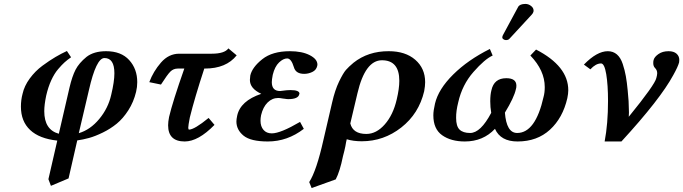

<svg xmlns="http://www.w3.org/2000/svg" viewBox="-20 -704 3459 972"><path d="M543 -224.1Q559.1 -291 559.1 -333Q559.1 -410.2 508.8 -410.2Q466.8 -410.2 430.2 -248L378.9 -29.8Q437 -46.9 482.4 -101.6Q527.8 -156.2 543 -224.1ZM237.8 236.8 225.1 203.1 270 7.8Q179.2 -2 132.6 -45.9Q85.9 -89.8 85.9 -164.1Q85.9 -198.2 94.2 -229Q103 -269 130.6 -306.6Q158.2 -344.2 194.6 -371.1Q231 -397.9 261 -415.5Q291 -433.1 318.8 -445.8L339.8 -414.1Q320.8 -400.9 306.9 -388.4Q293 -376 273.9 -353.5Q254.9 -331.1 239.5 -297.6Q224.1 -264.2 213.9 -220.2Q204.1 -173.3 204.1 -141.1Q204.1 -46.9 277.8 -26.9L332 -261.2Q345.2 -317.4 362.5 -351.1Q379.9 -384.8 418 -416Q455.1 -444.8 517.1 -444.8Q593.3 -444.8 634 -399.9Q674.8 -355 674.8 -288.1Q674.8 -263.2 668.9 -238.8Q656.7 -188 629.9 -146Q603 -104 571 -77.9Q539.1 -51.8 500.5 -33Q461.9 -14.2 430.9 -5.6Q399.9 2.9 371.1 6.8L327.1 199.2Z M887.2 -432.1H1051.8Q1116.7 -432.1 1136.2 -459L1178.2 -423.8Q1125 -356.9 1017.1 -356.9H1014.2Q965.3 -208 940.9 -108.9Q933.1 -68.8 933.1 -58.1Q933.1 -48.3 937 -47.9Q963.9 -47.9 1036.1 -106.9L1065.9 -71.8Q983.9 12.2 915 12.2Q831.1 12.2 831.1 -69.8Q831.1 -86.9 835.9 -111.8Q854 -189 913.1 -356.9H879.9Q857.9 -356.9 842.5 -341.6Q827.1 -326.2 794.9 -275.9L735.8 -288.1Q755.9 -342.3 794.9 -387.2Q834 -432.1 887.2 -432.1Z M1301.8 -121.1Q1298.8 -106 1298.8 -92.8Q1298.8 -64 1314 -46.4Q1329.1 -28.8 1356 -28.8Q1399.9 -28.8 1499 -86.9L1518.1 -51.8Q1435.1 12.2 1335.9 12.2Q1249 12.2 1212.9 -17.3Q1176.8 -46.9 1176.8 -88.9Q1176.8 -100.1 1180.7 -118.2Q1196.8 -193.4 1302.7 -229Q1244.6 -255.9 1245.1 -299.8Q1245.1 -305.7 1247.1 -321.8Q1256.8 -363.8 1307.9 -404.3Q1358.9 -444.8 1447.8 -444.8Q1508.8 -444.8 1547.9 -424.8Q1586.9 -404.8 1586.9 -377Q1586.9 -373 1585.9 -370.1Q1581.1 -349.1 1561 -339.6Q1541 -330.1 1520 -330.1Q1477.1 -330.1 1467.8 -363.8Q1454.6 -407.7 1434.1 -408.2Q1414.1 -408.2 1392.6 -387.7Q1371.1 -367.2 1360.8 -325.2Q1356 -300.3 1356 -288.1Q1356 -243.2 1397.9 -243.2Q1400.9 -244.1 1405.8 -244.1Q1433.6 -248 1449.7 -248Q1495.6 -248 1496.1 -230Q1496.1 -228 1495.1 -227.1Q1490.2 -202.1 1439 -202.1Q1436 -202.1 1431.4 -202.6Q1426.8 -203.1 1420.9 -204.1Q1415 -205.1 1412.1 -205.1Q1397 -208 1388.7 -208Q1357.9 -208 1334.7 -185.1Q1311.5 -162.1 1301.8 -121.1Z M1988.3 -200.2Q2001.5 -255.4 2001.5 -294.9Q2001.5 -398.9 1913.6 -398.9Q1828.6 -398.9 1789.6 -231.9L1753.4 -79.1Q1766.6 -25.9 1834.5 -25.9Q1885.3 -25.9 1927.7 -74Q1970.2 -122.1 1988.3 -200.2ZM1679.7 204.1 1557.6 248 1545.4 217.8Q1582.5 160.6 1617.7 2.9L1661.6 -186Q1675.8 -248 1696.5 -291Q1717.3 -334 1731.4 -350.1Q1745.6 -366.2 1769.5 -386.2Q1843.8 -445.3 1948.2 -444.8Q2032.2 -444.8 2082.3 -401.4Q2132.3 -357.9 2132.3 -288.1Q2132.3 -269 2127.4 -242.2Q2100.6 -128.4 2011.5 -58.6Q1922.4 11.2 1811.5 11.2Q1768.6 11.2 1735.4 1Q1732.4 12.2 1728.5 36.1Q1724.6 56.2 1716.3 86.9Q1700.7 164.1 1679.7 204.1Z M2640.1 -684.1Q2655.3 -684.1 2668.2 -674.1Q2681.2 -664.1 2681.2 -650.9V-647Q2679.2 -637.2 2671.9 -629.9L2559.1 -507.8Q2553.2 -501 2541 -501Q2535.2 -501 2529.1 -504.9Q2522.9 -508.8 2522.9 -514.2Q2522.9 -520 2525.9 -525.9L2603 -668.9Q2611.3 -684.1 2640.1 -684.1ZM2852.1 -207Q2829.1 -106.9 2764.2 -47.4Q2699.2 12.2 2600.1 12.2Q2514.2 12.2 2485.8 -51.8Q2425.8 12.2 2333 12.2Q2263.2 12.2 2218.5 -19.3Q2173.8 -50.8 2173.8 -120.1Q2173.8 -144 2182.1 -179.2Q2199.2 -252.4 2274.2 -326.7Q2349.1 -400.9 2460 -456.1L2474.1 -422.9Q2434.1 -404.8 2377 -339.8Q2319.8 -274.9 2299.8 -186Q2288.6 -142.1 2289.1 -106.9Q2289.1 -64.9 2306.6 -47.9Q2324.2 -30.8 2359.9 -30.8Q2413.1 -30.8 2466.8 -132.8Q2461.9 -161.6 2461.9 -190.9Q2461.9 -225.1 2467.8 -247.1Q2481 -308.1 2543 -308.1Q2593.8 -308.1 2594.2 -271Q2594.2 -258.8 2591.8 -252.9Q2583 -210.9 2536.1 -133.8Q2543.9 -30.8 2598.1 -30.8Q2690.9 -30.8 2731.9 -213.9Q2737.8 -234.9 2737.8 -263.2Q2737.8 -347.2 2665 -422.9L2693.8 -453.1Q2856.9 -369.1 2856.9 -247.1Q2856.9 -230 2852.1 -207Z M3364.7 -444.8Q3390.6 -444.8 3404.8 -432.4Q3418.9 -419.9 3418.9 -400.9Q3418.9 -393.1 3418 -388.2Q3412.1 -366.2 3388.7 -324.2Q3322.8 -202.1 3126 12.2H3041Q3058.1 -77.6 3058.1 -192.9Q3058.1 -273.9 3049.1 -328.4Q3040 -382.8 3022.9 -382.8Q2996.1 -382.8 2968.8 -353L2936 -377Q3002 -444.8 3057.1 -444.8Q3084 -444.8 3103 -428.5Q3122.1 -412.1 3132.6 -380.1Q3143.1 -348.1 3148.4 -318.1Q3153.8 -288.1 3157.7 -246.1Q3163.6 -194.3 3164.1 -134.8Q3164.1 -119.6 3163.1 -112.8Q3295.9 -275.9 3302.7 -309.1Q3306.6 -322.3 3307.1 -333Q3307.1 -349.1 3295.9 -359.9Q3287.1 -368.7 3287.1 -384.8Q3287.1 -396 3289.1 -400.9Q3293 -416 3313.5 -430.4Q3334 -444.8 3364.7 -444.8Z"/></svg>

Font: Linux Libertine O
Style: Semibold Italic
Weight: 600
Italic angle: -11.5°
Designer: Philipp H. Poll
Foundry: Philipp H. Poll
Version: Version 5.1.2